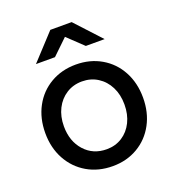

<svg xmlns="http://www.w3.org/2000/svg" viewBox="-132 -815 844 930"><g transform="rotate(-20 290.0 -350.0)"><path d="M38 -250Q38 -326 70 -385.5Q102 -445 159.5 -478.5Q217 -512 290 -512Q363 -512 420.5 -478.5Q478 -445 510 -385.5Q542 -326 542 -250Q542 -174 510 -114.5Q478 -55 421 -21.5Q364 12 292 12Q218 12 160.5 -21.5Q103 -55 70.5 -114.5Q38 -174 38 -250ZM292 -75Q337 -75 372 -97.5Q407 -120 426.5 -159.5Q446 -199 446 -250Q446 -301 426 -340.5Q406 -380 370.5 -402.5Q335 -425 290 -425Q245 -425 209.5 -402.5Q174 -380 154 -340.5Q134 -301 134 -250Q134 -173 178 -124Q222 -75 292 -75ZM287 -656 208 -580H110L232 -712H342L464 -580H367Z"/></g></svg>

Font: Oak Sans Medium
Style: Regular
Weight: 500
Designer: Erik Kennedy, Walven
Foundry: Erik Kennedy, Walven
Version: Version 1.000